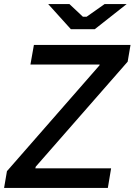

<svg xmlns="http://www.w3.org/2000/svg" viewBox="-26 -920 659 940"><path d="M-6 0H502L518 -96H147L149 -104L599 -618L613 -700H140L123 -604H462L461 -600L8 -82ZM321 -777H438L594 -900H486L398 -838H380L314 -900H210Z"/></svg>

Font: Fixel Display Medium
Style: Italic
Weight: 500
Italic angle: -10°
Designer: AlfaBravo + MacPaw
Foundry: Kyrylo Tkachov, Marchela Mozhyna, Serhii Makarenko, Maria Weinstein, Zakhar Kryvoshyya
Version: Version 1.210;Glyphs 3.2 (3217)